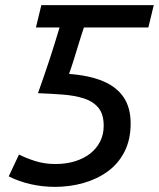

<svg xmlns="http://www.w3.org/2000/svg" viewBox="-20 -713 619 748"><path d="M194 15Q146 15 99.5 4.5Q53 -6 14 -26L54 -111Q81 -97 117.5 -85.5Q154 -74 196 -74Q237 -74 271.5 -84.5Q306 -95 331 -114.5Q356 -134 370 -161.5Q384 -189 384 -223Q384 -268 363.5 -293Q343 -318 307 -329.5Q271 -341 225 -344.5Q179 -348 128 -350Q154 -423 173.5 -482.5Q193 -542 212 -606H120L141 -693H579L558 -606H307Q298 -580 288 -547Q278 -514 268 -482Q258 -450 249 -425Q329 -419 382 -396.5Q435 -374 462 -333.5Q489 -293 489 -232Q489 -169 465 -122Q441 -75 399.5 -45Q358 -15 305 0Q252 15 194 15Z"/></svg>

Font: Ubuntu Sans Medium
Style: Italic
Weight: 500
Italic angle: -13.5°
Designer: Dalton Maag Ltd
Foundry: Dalton Maag Ltd
Version: Version 1.006